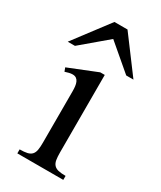

<svg xmlns="http://www.w3.org/2000/svg" viewBox="-184 -716 649 776"><g transform="rotate(30 140.5 -328.0)"><path d="M36.1 0V-18.6Q57.6 -18.6 71 -21.7Q84.5 -24.9 91.8 -33Q99.1 -41 101.6 -54.7Q104 -68.4 104 -89.4V-330.1Q104 -340.8 102.8 -351.3Q101.6 -361.8 98.1 -370.1Q94.7 -378.4 87.9 -383.3Q81.1 -388.2 70.3 -388.2Q62.5 -388.2 53.7 -386Q44.9 -383.8 36.1 -380.9L29.8 -397.9L162.6 -451.2H183.6V-89.4Q183.6 -68.4 186 -54.7Q188.5 -41 195.8 -33Q203.1 -24.9 216.1 -21.7Q229 -18.6 250.5 -18.6V0ZM259.8 -492.7 140.6 -594.2 20.5 -492.7H-13.2L110.4 -656.2H171.4L293.5 -492.7Z"/></g></svg>

Font: Kitab
Style: Regular
Weight: 400
Designer: SIL International
Foundry: Khaled Hosny
Version: Version 1.000